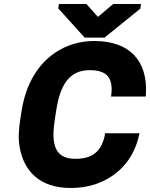

<svg xmlns="http://www.w3.org/2000/svg" viewBox="-20 -925 747 955"><path d="M81 -333C73 -281 70 -234 78 -192C98 -77 175 10 331 10C376 10 417 4 455 -9C561 -45 642 -125 671 -249L674 -262H502L501 -250C483 -171 440 -135 354 -135C246 -135 235 -218 253 -333L260 -378C279 -499 322 -576 426 -576C512 -576 542 -538 534 -457L532 -445H705L706 -459C714 -620 628 -721 449 -721C403 -721 360 -713 319 -697C195 -648 113 -533 88 -377ZM270 -883 401 -738H500L678 -882L681 -905H543L467 -841L410 -905H273Z"/></svg>

Font: Asimov Pro
Style: UltObl
Weight: 900
Designer: Google
Version: Version 2.000980; 2014